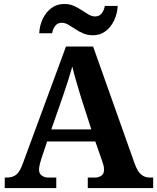

<svg xmlns="http://www.w3.org/2000/svg" viewBox="-20 -949 793 969"><path d="M4 0V-53H16Q43 -53 61.5 -67Q80 -81 96 -126L313 -714H450L659 -125Q674 -83 692.5 -68Q711 -53 735 -53H753V0H423V-53H462Q477 -53 491 -62Q505 -71 505 -92Q505 -104 502 -115.5Q499 -127 496 -135L461 -235H218L189 -149Q185 -137 181 -120.5Q177 -104 177 -92Q177 -73 191 -63Q205 -53 222 -53H264V0ZM239 -296H441L388 -460Q378 -494 365.5 -536Q353 -578 345 -613Q336 -581 323 -540.5Q310 -500 298 -465ZM449 -771Q422 -771 400 -780.5Q378 -790 359.5 -802.5Q341 -815 324.5 -824.5Q308 -834 292 -834Q270 -834 258 -817.5Q246 -801 243 -781H178Q180 -822 196.5 -855.5Q213 -889 240.5 -909Q268 -929 304 -929Q331 -929 352.5 -919.5Q374 -910 392.5 -897.5Q411 -885 427.5 -875.5Q444 -866 460 -866Q482 -866 494 -882.5Q506 -899 509 -919H574Q572 -879 555.5 -845Q539 -811 512 -791Q485 -771 449 -771Z"/></svg>

Font: Noto Serif Thai
Style: Bold
Weight: 700
Designer: Monotype Design Team
Foundry: Monotype Imaging Inc.
Version: Version 2.002; ttfautohint (v1.8.4.7-5d5b)